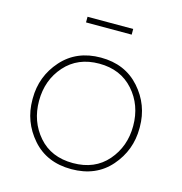

<svg xmlns="http://www.w3.org/2000/svg" viewBox="-107 -805 868 918"><g transform="rotate(15 327.0 -346.0)"><path d="M214 -680V-708H440V-680ZM62 -257V-263Q62 -373 134.5 -454.5Q207 -536 327 -536Q447 -536 519.5 -454.5Q592 -373 592 -263V-257Q592 -148 520.5 -66Q449 16 327 16Q205 16 133.5 -66Q62 -148 62 -257ZM560 -260Q560 -363 496.5 -434.5Q433 -506 327 -506Q221 -506 157.5 -434.5Q94 -363 94 -260Q94 -158 156.5 -86Q219 -14 327 -14Q435 -14 497.5 -86Q560 -158 560 -260Z"/></g></svg>

Font: Sora Thin
Style: Regular
Weight: 32
Designer: Jonathan Barnbrook, Julián Moncada
Foundry: Barnbrook Fonts
Version: Version 2.000